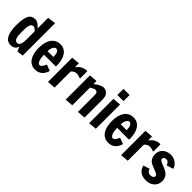

<svg xmlns="http://www.w3.org/2000/svg" viewBox="208 -1940 3113 3113"><g transform="rotate(45 1764.0 -384.0)"><path d="M354.5 5.9 320.3 -70.3Q314 -46.9 298.8 -28.3Q292.5 -20.5 283.4 -12.9Q274.4 -5.4 262.2 0.5Q250 6.3 234.6 9.8Q219.2 13.2 199.7 13.2Q161.1 13.2 131.1 -4.2Q101.1 -21.5 80.3 -57.9Q59.6 -94.2 48.8 -149.7Q38.1 -205.1 38.1 -281.2Q38.1 -358.9 46.6 -413.8Q55.2 -468.8 74 -503.4Q92.8 -538.1 122.1 -554Q151.4 -569.8 192.9 -569.8Q204.6 -569.8 216.6 -566.4Q228.5 -563 239.7 -557.1Q251 -551.3 261.5 -543.9Q272 -536.6 280.8 -528.8Q301.8 -510.7 320.3 -488.3V-732.4L460.9 -750V-5.9ZM320.3 -421.9Q310.1 -434.6 298.8 -444.3Q289.1 -452.6 276.9 -459.7Q264.6 -466.8 252 -466.8Q226.1 -466.8 211.4 -452.4Q196.8 -438 189.5 -412.8Q182.1 -387.7 180.4 -353.8Q178.7 -319.8 178.7 -281.2Q178.7 -242.2 180.4 -207Q182.1 -171.9 189.5 -145.3Q196.8 -118.7 211.4 -103Q226.1 -87.4 252 -87.4Q264.6 -87.4 276.9 -94Q289.1 -100.6 298.8 -116.9Q308.6 -133.3 314.5 -161.9Q320.3 -190.4 320.3 -234.4Z M695.3 -261.7Q695.3 -235.4 698.7 -205.1Q702.1 -174.8 710.2 -149.4Q718.3 -124 731.4 -107.2Q744.6 -90.3 763.7 -90.3Q780.3 -90.3 793.9 -103.5Q807.6 -116.7 817.9 -133.3Q828.1 -149.9 834.2 -164.6Q840.3 -179.2 841.8 -182.1L948.2 -141.6Q938.5 -107.4 922.4 -79.1Q906.2 -50.8 883.3 -30.3Q860.4 -9.8 830.1 1.7Q799.8 13.2 761.2 13.2Q710 13.2 671.1 -8.3Q632.3 -29.8 606.7 -68.4Q581.1 -106.9 568.1 -160.6Q555.2 -214.4 555.2 -278.3Q555.2 -342.8 568.4 -396.5Q581.5 -450.2 607.9 -488.8Q634.3 -527.3 673.8 -548.6Q713.4 -569.8 766.1 -569.8Q816.4 -569.8 854 -548.6Q891.6 -527.3 917 -488.8Q942.4 -450.2 955.1 -396.5Q967.8 -342.8 967.8 -278.3L965.8 -271.5Q964.8 -268.6 964.4 -265.9Q963.9 -263.2 963.9 -261.7ZM829.6 -342.8Q829.6 -370.6 825.9 -394.5Q822.3 -418.5 814.5 -435.8Q806.6 -453.1 794.2 -463.1Q781.7 -473.1 763.7 -473.1Q751 -473.1 738.5 -463.1Q726.1 -453.1 716.6 -435.8Q707 -418.5 701.2 -394.5Q695.3 -370.6 695.3 -342.8Z M1052.7 -550.8 1193.4 -562.5V-472.2Q1205.6 -488.3 1222.2 -505.6Q1238.8 -522.9 1260 -537.1Q1281.2 -551.3 1307.1 -560.5Q1333 -569.8 1363.8 -569.8Q1366.2 -569.8 1369.1 -569.6Q1372.1 -569.3 1374.5 -568.8Q1377.4 -568.4 1380.9 -567.9V-400.4Q1357.9 -407.2 1334.5 -414.6Q1311 -421.9 1287.1 -421.9Q1263.7 -421.9 1240.7 -411.6Q1217.8 -401.4 1193.4 -375V-5.9L1052.7 5.9Z M1739.7 -375.5Q1739.7 -417 1725.6 -433.6Q1711.4 -450.2 1688.5 -450.2Q1669.9 -450.2 1646.7 -438Q1623.5 -425.8 1599.1 -411.1V-5.9L1458.5 5.9V-550.8L1599.1 -562.5V-490.7Q1641.1 -527.3 1682.6 -548.6Q1724.1 -569.8 1760.3 -569.8Q1786.6 -569.8 1808.6 -559.8Q1830.6 -549.8 1846.4 -531.5Q1862.3 -513.2 1871.3 -486.8Q1880.4 -460.4 1880.4 -427.7V-5.9L1739.7 5.9Z M1997.6 -550.8 2138.2 -562.5V-5.9L1997.6 5.9ZM2138.7 -781.2V-640.6L1998 -640.1V-780.3Z M2373 -261.7Q2373 -235.4 2376.5 -205.1Q2379.9 -174.8 2387.9 -149.4Q2396 -124 2409.2 -107.2Q2422.4 -90.3 2441.4 -90.3Q2458 -90.3 2471.7 -103.5Q2485.4 -116.7 2495.6 -133.3Q2505.9 -149.9 2512 -164.6Q2518.1 -179.2 2519.5 -182.1L2626 -141.6Q2616.2 -107.4 2600.1 -79.1Q2584 -50.8 2561 -30.3Q2538.1 -9.8 2507.8 1.7Q2477.5 13.2 2439 13.2Q2387.7 13.2 2348.9 -8.3Q2310.1 -29.8 2284.4 -68.4Q2258.8 -106.9 2245.8 -160.6Q2232.9 -214.4 2232.9 -278.3Q2232.9 -342.8 2246.1 -396.5Q2259.3 -450.2 2285.6 -488.8Q2312 -527.3 2351.6 -548.6Q2391.1 -569.8 2443.8 -569.8Q2494.1 -569.8 2531.7 -548.6Q2569.3 -527.3 2594.7 -488.8Q2620.1 -450.2 2632.8 -396.5Q2645.5 -342.8 2645.5 -278.3L2643.6 -271.5Q2642.6 -268.6 2642.1 -265.9Q2641.6 -263.2 2641.6 -261.7ZM2507.3 -342.8Q2507.3 -370.6 2503.7 -394.5Q2500 -418.5 2492.2 -435.8Q2484.4 -453.1 2471.9 -463.1Q2459.5 -473.1 2441.4 -473.1Q2428.7 -473.1 2416.3 -463.1Q2403.8 -453.1 2394.3 -435.8Q2384.8 -418.5 2378.9 -394.5Q2373 -370.6 2373 -342.8Z M2730.5 -550.8 2871.1 -562.5V-472.2Q2883.3 -488.3 2899.9 -505.6Q2916.5 -522.9 2937.7 -537.1Q2959 -551.3 2984.9 -560.5Q3010.7 -569.8 3041.5 -569.8Q3043.9 -569.8 3046.9 -569.6Q3049.8 -569.3 3052.2 -568.8Q3055.2 -568.4 3058.6 -567.9V-400.4Q3035.6 -407.2 3012.2 -414.6Q2988.8 -421.9 2964.8 -421.9Q2941.4 -421.9 2918.5 -411.6Q2895.5 -401.4 2871.1 -375V-5.9L2730.5 5.9Z M3213.4 -164.6Q3217.8 -145.5 3228.5 -130.9Q3237.3 -118.2 3253.4 -107.9Q3269.5 -97.7 3295.4 -97.7Q3305.2 -97.7 3317.6 -99.9Q3330.1 -102.1 3340.8 -107.4Q3351.6 -112.8 3358.9 -121.3Q3366.2 -129.9 3366.2 -143.1Q3366.2 -161.1 3353.5 -172.9Q3340.8 -184.6 3323.7 -191.4L3206.1 -239.3Q3158.7 -258.3 3133.5 -298.6Q3108.4 -338.9 3108.4 -397.5Q3108.4 -439.5 3124.5 -471.7Q3140.6 -503.9 3167 -525.6Q3193.4 -547.4 3227.5 -558.6Q3261.7 -569.8 3298.3 -569.8Q3328.6 -569.8 3358.2 -561Q3387.7 -552.2 3413.1 -534.9Q3438.5 -517.6 3457.3 -492.2Q3476.1 -466.8 3485.4 -434.1L3370.1 -398.4Q3364.7 -417 3355.5 -432.1Q3347.2 -444.8 3333.5 -455.3Q3319.8 -465.8 3299.3 -465.8Q3288.1 -465.8 3277.3 -463.4Q3266.6 -460.9 3258.1 -455.3Q3249.5 -449.7 3244.1 -441.2Q3238.8 -432.6 3238.8 -420.9Q3238.8 -411.6 3243.9 -404.1Q3249 -396.5 3256.6 -390.6Q3264.2 -384.8 3272.5 -380.4Q3280.8 -376 3287.6 -373L3387.7 -331.5Q3411.1 -320.8 3431.9 -306.6Q3452.6 -292.5 3468 -272.9Q3483.4 -253.4 3492.2 -227.3Q3501 -201.2 3501 -167Q3501 -121.6 3483.9 -87.9Q3466.8 -54.2 3439 -31.7Q3411.1 -9.3 3376 2Q3340.8 13.2 3304.7 13.2Q3261.7 13.2 3228 3.2Q3194.3 -6.8 3169.4 -25.4Q3144.5 -43.9 3128.4 -70.3Q3112.3 -96.7 3105 -129.4Z"/></g></svg>

Font: Francois One
Style: Regular
Weight: 400
Designer: Vernon Adams
Foundry: vernon adams
Version: Version 1.000